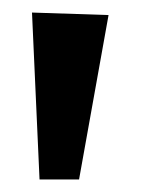

<svg xmlns="http://www.w3.org/2000/svg" viewBox="-20 -770 247 306"><path d="M153 -746 106 -484H43L31 -750Z"/></svg>

Font: ArsenalBold
Style: Bold
Weight: 700
Designer: Andrij Shevchenko
Foundry: Stairsfor.com
Version: Version 1.000